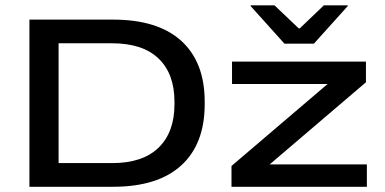

<svg xmlns="http://www.w3.org/2000/svg" viewBox="-20 -714 1473 734"><path d="M175 0V-90.5H409Q525.5 -90.5 586.2 -149.5Q647 -208.5 647 -315.5V-325Q647 -432 586.2 -490.2Q525.5 -548.5 409 -548.5H172V-639H412.5Q583.5 -639 673 -557.8Q762.5 -476.5 762.5 -325.5V-315.5Q762.5 -163.5 673 -81.8Q583.5 0 412.5 0ZM92.5 0V-639H204V0ZM1382.5 -85.5V0H865V-79.5L1232.5 -393H867V-478.5H1379V-399.5L1011 -85.5ZM1067.5 -547 938 -691V-693.5H1029.5L1122 -605.5H1126L1218 -693.5H1309.5V-691L1180 -547Z"/></svg>

Font: Anek Latin Expanded Medium
Style: Regular
Weight: 500
Width: 7
Designer: Yesha Goshar
Foundry: Ek Type
Version: Version 1.003